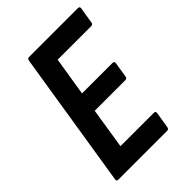

<svg xmlns="http://www.w3.org/2000/svg" viewBox="-194 -747 839 839"><g transform="rotate(-45 225.5 -327.5)"><path d="M36.3 0Q25.1 0 26.9 -11.4L127.5 -643.6Q129.5 -655 138.9 -655H440.5Q452.9 -655 450.5 -643.6L438.6 -569.5Q437.2 -558.1 426.6 -558.1H219.2L190.3 -378.7H378.1Q390.5 -378.7 388.1 -366.7L377.1 -297.1Q375.7 -285.8 365.2 -285.8H175.9L146.1 -96.9H351.7Q363.7 -96.9 361.7 -85.9L349.7 -11.4Q347.9 0 337.7 0Z"/></g></svg>

Font: Sofia Sans Condensed
Style: Italic
Weight: 400
Italic angle: -9°
Designer: Botio Nikoltchev, Ani Petrova
Foundry: lettersoup
Version: Version 4.101